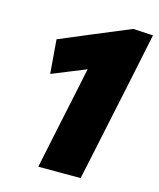

<svg xmlns="http://www.w3.org/2000/svg" viewBox="-106 -770 699 845"><g transform="rotate(15 243.5 -347.0)"><path d="M149 0Q160 -52.5 170.5 -102.5Q180.5 -152 194 -214.5L235 -408.5Q238 -424 241.2 -439.5Q244.5 -455 248 -470.5Q209.5 -455 171.5 -439.5Q133 -423.5 94 -408L81.5 -562.5Q160 -595.5 238.5 -628.5Q317 -661 396 -694L487 -689Q474.5 -628.5 462 -568.5Q449 -508.5 437 -448.5L387.5 -214.5Q374 -152 364 -102.5Q353.5 -52.5 342 0Z"/></g></svg>

Font: Heraclito ExtraBold
Style: Italic
Weight: 800
Italic angle: -12°
Designer: Kostas Bartsokas (font) & Cristiano Sobral (main changes)
Foundry: Kostas Bartsokas (font) & Cristiano Sobral (main changes)
Version: Version 1.00;July 8, 2020;FontCreator 13.0.0.2655 64-bit